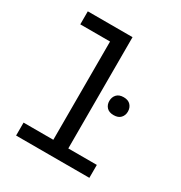

<svg xmlns="http://www.w3.org/2000/svg" viewBox="-175 -877 949 1004"><g transform="rotate(30 300.0 -375.0)"><path d="M64.9 -750.5V-671.9H244.6V-78.6H64.9V-0.5H507.3V-78.6H335V-750.5ZM396.5 -400.9Q396.5 -378.4 410.6 -363Q424.8 -347.7 452.6 -347.7Q480.5 -347.7 494.6 -363Q508.8 -378.4 508.8 -400.9Q508.8 -424.3 494.6 -439.9Q480.5 -455.6 452.6 -455.6Q424.8 -455.6 410.6 -439.9Q396.5 -424.3 396.5 -400.9Z"/></g></svg>

Font: Roboto Mono
Style: Regular
Weight: 400
Monospace: yes
Designer: Google
Version: Version 3.000